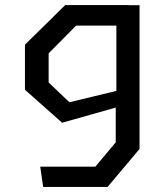

<svg xmlns="http://www.w3.org/2000/svg" viewBox="-20 -534 660 754"><path d="M224 -52 434.5 -111.5V25L354.5 120.5H138L149.5 200H402.5L528 51V-513.5H485.5V-514H236L78 -358.5V-181.5ZM252.5 -132.5 171 -210V-324.5L279 -433.5H437V-177Z"/></svg>

Font: FontWithASyntaxHighlighterNightOwl
Style: Regular
Weight: 400
Designer: Riley Cran & the Lettermatic Team
Foundry: Lettermatic
Version: Version 1.000 (FontWithASyntaxHighlighterNightOwl)